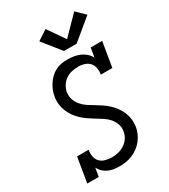

<svg xmlns="http://www.w3.org/2000/svg" viewBox="-235 -1096 1071 1215"><g transform="rotate(-30 300.0 -488.5)"><path d="M269 8Q247 8 226.5 4.5Q206 1 188 -7.5Q170 -16 155.5 -30Q141 -44 132 -62L122 0H38L68 -181H152Q148 -157 152 -134Q156 -111 170.5 -95Q185 -79 207.5 -72.5Q230 -66 254 -66Q254 -66 254 -65.5Q254 -65 254 -65Q278 -65 302 -70.5Q326 -76 347.5 -89.5Q369 -103 383.5 -124.5Q398 -146 402 -171Q407 -199 398 -224Q389 -249 372 -268.5Q355 -288 333 -302Q311 -316 289 -329.5Q267 -343 245.5 -357.5Q224 -372 205 -389.5Q186 -407 171 -428Q156 -449 146 -473Q136 -497 132.5 -524Q129 -551 134 -579Q137 -601 145.5 -622Q154 -643 166.5 -662.5Q179 -682 196.5 -698.5Q214 -715 234.5 -725.5Q255 -736 277.5 -739.5Q300 -743 322 -743Q345 -743 368.5 -739Q392 -735 412 -726Q432 -717 449 -702Q466 -687 476 -667L487 -735H571L541 -554H457Q461 -577 457 -600.5Q453 -624 438.5 -640Q424 -656 401.5 -663Q379 -670 356 -670Q356 -670 355.5 -669.5Q355 -669 355 -669Q332 -669 309 -664Q286 -659 265.5 -644.5Q245 -630 232 -609Q219 -588 215 -565Q211 -537 219.5 -512Q228 -487 245 -467Q262 -447 283.5 -433Q305 -419 327 -406Q349 -393 370.5 -378.5Q392 -364 411 -346.5Q430 -329 445.5 -308Q461 -287 471 -263.5Q481 -240 484.5 -213Q488 -186 484 -158Q480 -134 470 -111.5Q460 -89 444.5 -69Q429 -49 408 -33.5Q387 -18 363.5 -8.5Q340 1 316.5 4.5Q293 8 269 8ZM422 -800H330L225 -931L298 -979L384 -855L511 -985L573 -925Z"/></g></svg>

Font: Iosevka Slab Extended
Style: Italic
Weight: 400
Width: 7
Italic angle: -9°
Monospace: yes
Designer: Belleve Invis
Foundry: Belleve Invis
Version: Version 11.1.0; ttfautohint (v1.8.3)